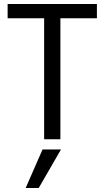

<svg xmlns="http://www.w3.org/2000/svg" viewBox="-20 -694 522 957"><path d="M173 243H108L192 51H284ZM463 -603H281V0H200V-603H18V-674H463Z"/></svg>

Font: Hind Guntur
Style: Regular
Weight: 400
Designer: Manushi Parikh, Hitesh Malaviya
Foundry: Indian Type Foundry
Version: Version 1.002;PS 1.0;hotconv 1.0.86;makeotf.lib2.5.63406; tt